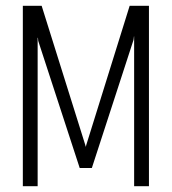

<svg xmlns="http://www.w3.org/2000/svg" viewBox="-20 -640 590 660"><path d="M58.5 0V-620H123.2L273.5 -140.5L274.2 -136.6H275.5L276.2 -140.5L425.7 -620H492V0H441.1V-514.1L440.6 -515.6L439.1 -503.2L295.7 -62.4H254L111.4 -499.4L110.6 -508.7L109.4 -511V0Z"/></svg>

Font: Smooch Sans Thin
Style: Regular
Weight: 100
Designer: Robert E. Leuschke
Foundry: Robert E. Leuschke
Version: Version 1.010